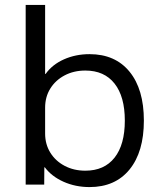

<svg xmlns="http://www.w3.org/2000/svg" viewBox="-20 -750 647 780"><path d="M343.7 10Q286.8 10 238.2 -11.6Q189.7 -33.3 162.1 -70.3H160.1L159.6 0H84.3V-730H163.3V-449.7H165.3Q192.3 -487.7 239.8 -508.9Q287.3 -530 343.7 -530Q448.1 -530 506.3 -458.7Q564.5 -387.5 564.5 -260Q564.5 -133 506.3 -61.5Q448.1 10 343.7 10ZM326.7 -56.6Q403.7 -56.6 445.4 -109.5Q487.1 -162.4 487.1 -260Q487.1 -357.6 445.4 -410.5Q403.7 -463.4 326.6 -463.4Q279.8 -463.4 242.6 -443.8Q205.5 -424.2 184.4 -390.3Q163.3 -356.5 163.3 -312.3V-207.7Q163.3 -164 184.4 -129.9Q205.5 -95.8 242.7 -76.2Q279.8 -56.6 326.7 -56.6Z"/></svg>

Font: M PLUS 2 Thin
Style: Regular
Weight: 100
Designer: Coji Morishita
Foundry: UNDERFOREST DESIGN
Version: Version 1.001